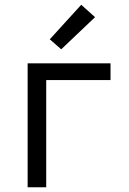

<svg xmlns="http://www.w3.org/2000/svg" viewBox="-20 -786 540 806"><path d="M96 0V-520H444V-450H174V0ZM237 -579 189 -621 321 -766 379 -714Z"/></svg>

Font: Iosevka SS04
Style: Regular
Weight: 400
Monospace: yes
Designer: Belleve Invis
Foundry: Belleve Invis
Version: Version 19.0.0; ttfautohint (v1.8.4)